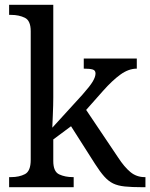

<svg xmlns="http://www.w3.org/2000/svg" viewBox="-20 -780 626 800"><path d="M18 0V-42H26Q60 -42 84 -54.5Q108 -67 108 -114V-650Q108 -694 83.5 -706Q59 -718 26 -718H18V-760H202V-374Q202 -361 201.5 -340Q201 -319 200 -298Q199 -277 198.5 -262.5Q198 -248 198 -248L323 -385Q355 -421 366.5 -440.5Q378 -460 378 -474Q378 -487 366 -490.5Q354 -494 329 -494V-536H550V-494Q516 -494 482 -469.5Q448 -445 409 -401L339 -322L472 -124Q498 -84 523.5 -63Q549 -42 583 -42H586V0H572Q529 0 500 -3Q471 -6 451.5 -15.5Q432 -25 414.5 -44.5Q397 -64 376 -97L276 -254L202 -199V-109Q202 -65 226.5 -53.5Q251 -42 284 -42H287V0Z"/></svg>

Font: Noto Serif Dogra
Style: Regular
Weight: 400
Designer: Ek Type
Foundry: Ek Type
Version: Version 1.005